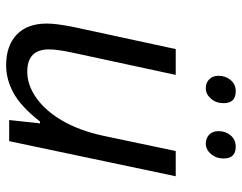

<svg xmlns="http://www.w3.org/2000/svg" viewBox="-100 -668 778 617"><g transform="rotate(90 288.5 -359.0)"><path d="M220.2 -535.2 147 -195.8Q138.2 -152.3 138.2 -127.9Q138.2 -58.1 210 -58.1Q252.9 -58.1 294.4 -87.4Q335.9 -116.7 367.7 -171.4Q399.4 -226.1 416 -303.2L464.8 -535.2H545.9L433.1 0H365.2L376 -99.1H370.1Q322.3 -38.1 278.8 -14.2Q235.4 9.8 189 9.8Q126.5 9.8 90.8 -24.2Q55.2 -58.1 55.2 -121.1Q55.2 -151.4 65.9 -205.1L137.2 -535.2ZM223.1 -672.9Q223.1 -695.3 236.8 -711.7Q250.5 -728 272.9 -728Q311 -728 311 -689Q311 -665 296.6 -648.4Q282.2 -631.8 263.2 -631.8Q246.1 -631.8 234.6 -642.6Q223.1 -653.3 223.1 -672.9ZM400.9 -672.9Q400.9 -695.3 414.6 -711.7Q428.2 -728 451.2 -728Q488.8 -728 488.8 -689Q488.8 -665 474.4 -648.4Q460 -631.8 440.9 -631.8Q423.8 -631.8 412.4 -642.6Q400.9 -653.3 400.9 -672.9Z"/></g></svg>

Font: CAA NEO Sans
Style: Italic
Weight: 400
Italic angle: -12°
Version: Version 1.10